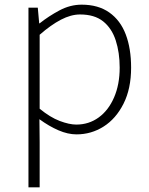

<svg xmlns="http://www.w3.org/2000/svg" viewBox="-20 -563 640 823"><path d="M102 240V-530H142L148 -463H150Q189 -494 235 -518.5Q281 -543 330 -543Q401 -543 448.5 -509.5Q496 -476 519 -415.5Q542 -355 542 -273Q542 -183 509.5 -118.5Q477 -54 424 -20.5Q371 13 308 13Q271 13 230.5 -4.5Q190 -22 149 -52L150 46V240ZM307 -29Q361 -29 403 -59.5Q445 -90 469 -145.5Q493 -201 493 -273Q493 -338 476 -390Q459 -442 422 -471.5Q385 -501 323 -501Q284 -501 241 -478.5Q198 -456 150 -414V-97Q195 -60 236 -44.5Q277 -29 307 -29Z"/></svg>

Font: Noto Sans KR Thin ExtraLight
Style: Regular
Weight: 250
Version: Version 2.004-H2;hotconv 1.0.118;makeotfexe 2.5.65603